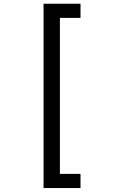

<svg xmlns="http://www.w3.org/2000/svg" viewBox="-20 -832 640 1005"><path d="M401.4 -738.3H293.5V78.1H401.4V152.3H208V-812.5H401.4Z"/></svg>

Font: Roboto Mono
Style: Regular
Weight: 400
Designer: Google
Version: Version 2.000985; 2015; ttfautohint (v1.3)